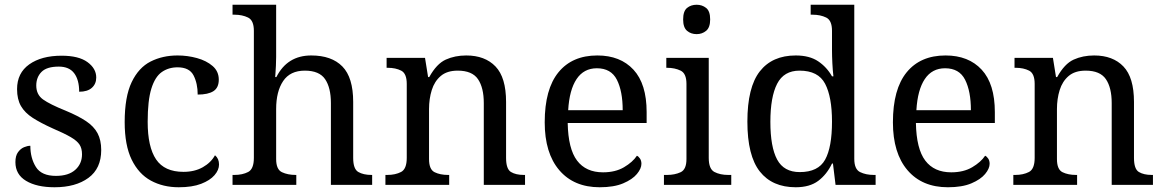

<svg xmlns="http://www.w3.org/2000/svg" viewBox="-20 -780 4912 810"><path d="M210 10Q135 10 90 -17Q45 -44 45 -96Q45 -123 56 -138Q67 -153 81.5 -159Q96 -165 108 -165Q108 -113 131.5 -75.5Q155 -38 216 -38Q269 -38 297.5 -63.5Q326 -89 326 -129Q326 -154 315.5 -170Q305 -186 278.5 -201.5Q252 -217 203 -238Q152 -261 118.5 -282.5Q85 -304 68.5 -332.5Q52 -361 52 -404Q52 -472 103.5 -508.5Q155 -545 240 -545Q312 -545 349 -518Q386 -491 386 -453Q386 -426 367.5 -409.5Q349 -393 314 -393Q314 -443 293 -471Q272 -499 228 -499Q177 -499 155 -476.5Q133 -454 133 -419Q133 -381 161.5 -360.5Q190 -340 257 -313Q310 -291 343 -269Q376 -247 391.5 -218Q407 -189 407 -147Q407 -69 353 -29.5Q299 10 210 10Z M734 10Q668 10 616.5 -18Q565 -46 535.5 -106.5Q506 -167 506 -265Q506 -372 535.5 -433.5Q565 -495 615.5 -520.5Q666 -546 729 -546Q771 -546 811 -535Q851 -524 877 -501.5Q903 -479 903 -444Q903 -410 880.5 -395.5Q858 -381 814 -381Q814 -428 796.5 -462Q779 -496 729 -496Q691 -496 662.5 -476Q634 -456 618.5 -406Q603 -356 603 -266Q603 -160 638.5 -107.5Q674 -55 754 -55Q801 -55 835.5 -74.5Q870 -94 887 -125Q904 -111 904 -86Q904 -63 885 -41Q866 -19 828.5 -4.5Q791 10 734 10Z M961 0V-42H969Q1003 -42 1027 -54.5Q1051 -67 1051 -114V-650Q1051 -694 1026.5 -706Q1002 -718 969 -718H961V-760H1145V-540Q1145 -522 1144 -502.5Q1143 -483 1142 -469Q1141 -455 1141 -455H1146Q1192 -546 1293 -546Q1379 -546 1424.5 -499.5Q1470 -453 1470 -350V-114Q1470 -67 1491.5 -54.5Q1513 -42 1547 -42H1550V0H1376V-345Q1376 -410 1351.5 -446Q1327 -482 1266 -482Q1204 -482 1174.5 -438Q1145 -394 1145 -320V-109Q1145 -65 1169.5 -53.5Q1194 -42 1227 -42H1230V0Z M1606 0V-42H1614Q1648 -42 1672 -54.5Q1696 -67 1696 -114V-426Q1696 -470 1672.5 -482Q1649 -494 1616 -494H1611V-536H1773L1786 -455H1791Q1822 -511 1860.5 -528.5Q1899 -546 1947 -546Q2026 -546 2070.5 -499.5Q2115 -453 2115 -350V-114Q2115 -67 2135.5 -54.5Q2156 -42 2190 -42H2195V0H2021V-345Q2021 -410 1996.5 -446Q1972 -482 1911 -482Q1866 -482 1839.5 -459.5Q1813 -437 1801.5 -400Q1790 -363 1790 -320V-109Q1790 -65 1813.5 -53.5Q1837 -42 1870 -42H1875V0Z M2510 10Q2401 10 2339.5 -62Q2278 -134 2278 -264Q2278 -404 2336 -475Q2394 -546 2500 -546Q2597 -546 2652.5 -486Q2708 -426 2708 -307V-261H2375Q2377 -152 2414.5 -102.5Q2452 -53 2524 -53Q2576 -53 2612.5 -74.5Q2649 -96 2667 -123Q2674 -120 2680 -111Q2686 -102 2686 -89Q2686 -69 2667 -46Q2648 -23 2609 -6.5Q2570 10 2510 10ZM2607 -315Q2607 -395 2582.5 -443.5Q2558 -492 2498 -492Q2443 -492 2412.5 -446.5Q2382 -401 2377 -315Z M2919 -636Q2895 -636 2878.5 -650Q2862 -664 2862 -698Q2862 -733 2878.5 -746.5Q2895 -760 2919 -760Q2942 -760 2959 -746.5Q2976 -733 2976 -698Q2976 -664 2959 -650Q2942 -636 2919 -636ZM2781 0V-42H2794Q2827 -42 2851.5 -53.5Q2876 -65 2876 -109V-426Q2876 -470 2851.5 -482Q2827 -494 2794 -494H2791V-536H2970V-114Q2970 -67 2994 -54.5Q3018 -42 3052 -42H3065V0Z M3337 10Q3238 10 3185.5 -56.5Q3133 -123 3133 -267Q3133 -412 3185.5 -479Q3238 -546 3337 -546Q3395 -546 3431.5 -521.5Q3468 -497 3490 -458H3496Q3493 -483 3491.5 -513.5Q3490 -544 3490 -568V-650Q3490 -694 3465.5 -706Q3441 -718 3408 -718H3400V-760H3584V-110Q3584 -66 3608.5 -54Q3633 -42 3666 -42H3674V0H3505L3494 -90H3490Q3468 -44 3432 -17Q3396 10 3337 10ZM3354 -54Q3432 -54 3461 -106.5Q3490 -159 3490 -267Q3490 -371 3461 -426.5Q3432 -482 3353 -482Q3287 -482 3258.5 -426.5Q3230 -371 3230 -266Q3230 -160 3258.5 -107Q3287 -54 3354 -54Z M3979 10Q3870 10 3808.5 -62Q3747 -134 3747 -264Q3747 -404 3805 -475Q3863 -546 3969 -546Q4066 -546 4121.5 -486Q4177 -426 4177 -307V-261H3844Q3846 -152 3883.5 -102.5Q3921 -53 3993 -53Q4045 -53 4081.5 -74.5Q4118 -96 4136 -123Q4143 -120 4149 -111Q4155 -102 4155 -89Q4155 -69 4136 -46Q4117 -23 4078 -6.5Q4039 10 3979 10ZM4076 -315Q4076 -395 4051.5 -443.5Q4027 -492 3967 -492Q3912 -492 3881.5 -446.5Q3851 -401 3846 -315Z M4255 0V-42H4263Q4297 -42 4321 -54.5Q4345 -67 4345 -114V-426Q4345 -470 4321.5 -482Q4298 -494 4265 -494H4260V-536H4422L4435 -455H4440Q4471 -511 4509.5 -528.5Q4548 -546 4596 -546Q4675 -546 4719.5 -499.5Q4764 -453 4764 -350V-114Q4764 -67 4784.5 -54.5Q4805 -42 4839 -42H4844V0H4670V-345Q4670 -410 4645.5 -446Q4621 -482 4560 -482Q4515 -482 4488.5 -459.5Q4462 -437 4450.5 -400Q4439 -363 4439 -320V-109Q4439 -65 4462.5 -53.5Q4486 -42 4519 -42H4524V0Z"/></svg>

Font: Noto Serif Khitan Small Script
Style: Regular
Weight: 400
Designer: LIU Zhao, ZHANG Congyu, Kushim JIANG
Foundry: Guyu Beijing Co. Ltd.
Version: Version 1.000; ttfautohint (v1.8.4.7-5d5b)